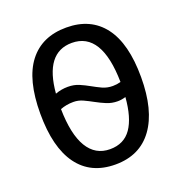

<svg xmlns="http://www.w3.org/2000/svg" viewBox="-124 -777 847 895"><g transform="rotate(-20 300.0 -329.5)"><path d="M549.8 -332.5Q549.8 -168 485.1 -79.1Q420.4 9.8 299.3 9.8Q177.7 9.8 113.8 -77.6Q49.8 -165 49.8 -332.5Q49.8 -501 114.5 -585Q179.2 -668.9 300.3 -668.9Q420.9 -668.9 485.4 -584.2Q549.8 -499.5 549.8 -332.5ZM213.4 -331.5Q177.7 -331.5 147.9 -319.8Q149.9 -194.3 188.5 -130.1Q227.1 -65.9 299.8 -65.9Q369.1 -65.9 405.3 -117.9Q441.4 -169.9 449.2 -270Q428.2 -263.7 409.7 -263.7Q380.4 -263.7 355.2 -274.2Q330.1 -284.7 306.6 -297.6Q283.2 -310.5 260.5 -321Q237.8 -331.5 213.4 -331.5ZM412.1 -338.4Q432.6 -338.4 451.7 -343.8Q447.8 -592.8 300.3 -592.8Q167 -592.8 150.4 -395.5Q180.2 -406.7 212.9 -406.7Q243.7 -406.7 268.3 -396Q293 -385.3 315.4 -372.6Q337.9 -359.9 361.1 -349.1Q384.3 -338.4 412.1 -338.4Z"/></g></svg>

Font: Liberation Mono
Style: Regular
Weight: 400
Monospace: yes
Designer: Steve Matteson
Foundry: Ascender Corporation
Version: Version 2.1.5